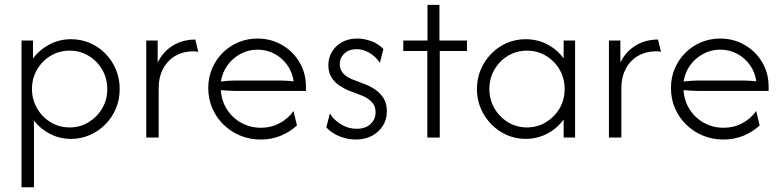

<svg xmlns="http://www.w3.org/2000/svg" viewBox="-20 -576 3276 804"><path d="M70.1 208.3V-406.2H118.1V-331.2Q145.8 -368.1 187.2 -389.9Q228.5 -411.8 277.8 -411.8Q319.4 -411.8 356.6 -395.8Q393.8 -379.9 421.9 -351Q450 -322.2 465.6 -284.4Q481.2 -246.5 481.2 -203.5Q481.2 -159.7 465.6 -122.2Q450 -84.7 421.9 -55.9Q393.8 -27.1 356.6 -10.8Q319.4 5.6 277.8 5.6Q229.9 5.6 189.6 -15.3Q149.3 -36.1 122.2 -70.8V208.3ZM271.5 -42.4Q315.3 -42.4 351 -64.2Q386.8 -86.1 408 -122.2Q429.2 -158.3 429.2 -202.8Q429.2 -247.9 408 -284.4Q386.8 -320.8 351 -342.4Q315.3 -363.9 271.5 -363.9Q227.8 -363.9 192 -342.4Q156.2 -320.8 135.1 -284.4Q113.9 -247.9 113.9 -203.5Q113.9 -159 135.1 -122.6Q156.2 -86.1 192 -64.2Q227.8 -42.4 271.5 -42.4Z M592.4 0V-406.2H640.3V-313.9Q662.5 -359.7 703.8 -385.1Q745.1 -410.4 797.9 -410.4L810.4 -359Q805.6 -360.4 800 -360.8Q794.4 -361.1 788.9 -361.1Q747.9 -361.1 714.9 -342.4Q681.9 -323.6 663.2 -288.5Q644.4 -253.5 644.4 -205.6V0Z M1072.2 8.3Q1025.7 8.3 985.8 -8.3Q945.8 -25 916 -54.2Q886.1 -83.3 869.1 -122.6Q852.1 -161.8 852.1 -207.6Q852.1 -251.4 868.1 -288.9Q884 -326.4 912.5 -354.9Q941 -383.3 978.5 -399Q1016 -414.6 1058.3 -414.6Q1114.6 -414.6 1160.8 -387.8Q1206.9 -361.1 1234 -315.6Q1261.1 -270.1 1261.1 -213.2V-195.1H968.8Q953.5 -195.1 937.2 -196.2Q920.8 -197.2 904.9 -198.6Q907.6 -153.5 930.6 -117.7Q953.5 -81.9 990.6 -61.5Q1027.8 -41 1072.9 -41Q1115.3 -41 1151 -60.1Q1186.8 -79.2 1209 -111.1L1223.6 -50.7Q1194.4 -23.6 1155.6 -7.6Q1116.7 8.3 1072.2 8.3ZM904.9 -234.7Q920.8 -236.8 936.8 -237.8Q952.8 -238.9 968.8 -238.9H1152.8Q1169.4 -238.9 1183 -237.8Q1196.5 -236.8 1209.7 -235.4Q1204.2 -273.6 1183 -303.5Q1161.8 -333.3 1129.5 -350.7Q1097.2 -368.1 1058.3 -368.1Q1020.1 -368.1 987.2 -350.3Q954.2 -332.6 932.6 -302.8Q911.1 -272.9 904.9 -234.7Z M1469.4 8.3Q1437.5 8.3 1404.2 -4.2Q1370.8 -16.7 1346.5 -42.4L1361.1 -100.7Q1379.9 -71.5 1409.7 -54.2Q1439.6 -36.8 1472.9 -36.8Q1510.4 -36.8 1531.6 -56.6Q1552.8 -76.4 1552.8 -106.2Q1552.8 -133.3 1535.4 -150.3Q1518.1 -167.4 1493.8 -176.4L1437.5 -197.9Q1418.1 -206.2 1399 -219.4Q1379.9 -232.6 1367.4 -253.1Q1354.9 -273.6 1354.9 -302.8Q1354.9 -334 1370.1 -359.4Q1385.4 -384.7 1412.5 -399.7Q1439.6 -414.6 1475 -414.6Q1504.2 -414.6 1533.7 -404.2Q1563.2 -393.8 1585.4 -370.8L1570.8 -312.5Q1559.7 -329.9 1544.1 -342.7Q1528.5 -355.6 1510.4 -362.8Q1492.4 -370.1 1472.9 -370.1Q1441 -370.1 1421.9 -351.7Q1402.8 -333.3 1402.8 -306.9Q1402.8 -286.1 1415.6 -270.5Q1428.5 -254.9 1453.5 -244.4L1509.7 -222.9Q1531.2 -214.6 1552.1 -200.3Q1572.9 -186.1 1586.5 -164.2Q1600 -142.4 1600 -109.7Q1600 -75.7 1583 -49Q1566 -22.2 1536.8 -6.9Q1507.6 8.3 1469.4 8.3Z M1769.4 0V-362.5H1668.8V-406.2H1770.1V-555.6H1820.1V-406.2H1935.4V-362.5H1821.5V0Z M2181.2 5.6Q2138.9 5.6 2102.1 -10.8Q2065.3 -27.1 2037.2 -55.9Q2009 -84.7 1993.1 -122.2Q1977.1 -159.7 1977.1 -202.8Q1977.1 -246.5 1993.1 -284.4Q2009 -322.2 2037.2 -351Q2065.3 -379.9 2102.1 -395.8Q2138.9 -411.8 2181.2 -411.8Q2230.6 -411.8 2272.2 -389.9Q2313.9 -368.1 2340.3 -331.2V-406.2H2388.2V0H2340.3V-75.7Q2313.9 -38.9 2272.2 -16.7Q2230.6 5.6 2181.2 5.6ZM2186.8 -42.4Q2230.6 -42.4 2266.3 -64.2Q2302.1 -86.1 2323.3 -122.2Q2344.4 -158.3 2344.4 -202.8Q2344.4 -247.9 2323.3 -284.4Q2302.1 -320.8 2266.3 -342.4Q2230.6 -363.9 2186.8 -363.9Q2143.1 -363.9 2107.3 -342.4Q2071.5 -320.8 2050.3 -284.4Q2029.2 -247.9 2029.2 -203.5Q2029.2 -159 2050.3 -122.6Q2071.5 -86.1 2107.3 -64.2Q2143.1 -42.4 2186.8 -42.4Z M2529.9 0V-406.2H2577.8V-313.9Q2600 -359.7 2641.3 -385.1Q2682.6 -410.4 2735.4 -410.4L2747.9 -359Q2743.1 -360.4 2737.5 -360.8Q2731.9 -361.1 2726.4 -361.1Q2685.4 -361.1 2652.4 -342.4Q2619.4 -323.6 2600.7 -288.5Q2581.9 -253.5 2581.9 -205.6V0Z M3009.7 8.3Q2963.2 8.3 2923.3 -8.3Q2883.3 -25 2853.5 -54.2Q2823.6 -83.3 2806.6 -122.6Q2789.6 -161.8 2789.6 -207.6Q2789.6 -251.4 2805.6 -288.9Q2821.5 -326.4 2850 -354.9Q2878.5 -383.3 2916 -399Q2953.5 -414.6 2995.8 -414.6Q3052.1 -414.6 3098.3 -387.8Q3144.4 -361.1 3171.5 -315.6Q3198.6 -270.1 3198.6 -213.2V-195.1H2906.2Q2891 -195.1 2874.7 -196.2Q2858.3 -197.2 2842.4 -198.6Q2845.1 -153.5 2868.1 -117.7Q2891 -81.9 2928.1 -61.5Q2965.3 -41 3010.4 -41Q3052.8 -41 3088.5 -60.1Q3124.3 -79.2 3146.5 -111.1L3161.1 -50.7Q3131.9 -23.6 3093.1 -7.6Q3054.2 8.3 3009.7 8.3ZM2842.4 -234.7Q2858.3 -236.8 2874.3 -237.8Q2890.3 -238.9 2906.2 -238.9H3090.3Q3106.9 -238.9 3120.5 -237.8Q3134 -236.8 3147.2 -235.4Q3141.7 -273.6 3120.5 -303.5Q3099.3 -333.3 3067 -350.7Q3034.7 -368.1 2995.8 -368.1Q2957.6 -368.1 2924.7 -350.3Q2891.7 -332.6 2870.1 -302.8Q2848.6 -272.9 2842.4 -234.7Z"/></svg>

Font: Afacad Flux Light
Style: Regular
Weight: 300
Designer: Kristian Moeller
Foundry: Dicotype
Version: Version 1.100